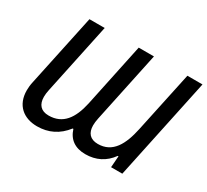

<svg xmlns="http://www.w3.org/2000/svg" viewBox="-143 -936 1259 1168"><g transform="rotate(30 486.5 -352.0)"><path d="M228 10C307 10 373 -22 423 -87H428C448 -23 495 10 567 10C641 10 701 -20 744 -80H749L743 0H822L973 -714H867L776 -287C751 -169 706 -82 602 -82C547 -82 521 -114 521 -166C521 -181 523 -198 527 -217L632 -714H525L431 -268C406 -153 356 -82 256 -82C202 -82 175 -113 175 -167C175 -182 177 -198 181 -217L286 -714H179L72 -210C67 -188 65 -168 65 -149C65 -45 133 10 228 10Z"/></g></svg>

Font: Noto Sans Medium
Style: Italic
Weight: 500
Italic angle: -12°
Designer: Monotype Design Team
Foundry: Monotype Imaging Inc.
Version: Version 2.013